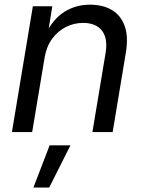

<svg xmlns="http://www.w3.org/2000/svg" viewBox="-20 -573 631 833"><path d="M173.8 -324.2 119.6 0H31.7L122.6 -545.9H207L185.5 -413.6L172.9 -416.5Q209.5 -490.7 259.3 -521.7Q309.1 -552.7 370.1 -552.7Q426.8 -552.7 465.8 -529.3Q504.9 -505.9 521.2 -459.5Q537.6 -413.1 525.9 -343.8L468.8 0H380.9L438 -342.3Q448.7 -406.2 422.4 -439.9Q396 -473.6 340.8 -473.6Q300.8 -473.6 265.6 -455.8Q230.5 -438 206.1 -404.5Q181.6 -371.1 173.8 -324.2ZM125 240.7 195.3 57.6H285.6L193.4 240.7Z"/></svg>

Font: Inter
Style: Italic
Weight: 400
Italic angle: -9.3988°
Designer: Rasmus Andersson
Foundry: rsms
Version: Version 4.001;git-66647c0bb